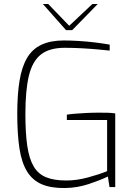

<svg xmlns="http://www.w3.org/2000/svg" viewBox="-20 -943 685 968"><path d="M308 5Q237 6 190.5 -14Q144 -34 116.5 -78.5Q89 -123 78 -195Q67 -267 67 -370Q67 -466 78.5 -536Q90 -606 116.5 -651Q143 -696 189 -717.5Q235 -739 302 -739Q334 -739 376 -736.5Q418 -734 459 -729Q500 -724 533 -718V-688Q513 -690 476 -693.5Q439 -697 394.5 -699.5Q350 -702 306 -702Q229 -702 186 -668Q143 -634 125.5 -560.5Q108 -487 108 -368Q108 -272 117.5 -207.5Q127 -143 149.5 -104.5Q172 -66 212 -49.5Q252 -33 314 -33Q366 -33 422 -48Q478 -63 520 -80V-338H317V-365Q336 -368 361.5 -370Q387 -372 417 -373.5Q447 -375 479 -375Q502 -375 523.5 -374.5Q545 -374 561 -371V0H532L524 -53Q484 -34 427 -15Q370 4 308 5ZM313 -791 196 -923H223L329 -813L446 -923H473L344 -791Z"/></svg>

Font: Exo Thin ExtraLight
Style: Regular
Weight: 250
Version: Version 2.000